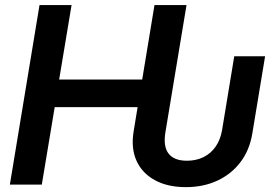

<svg xmlns="http://www.w3.org/2000/svg" viewBox="-20 -748 1109 778"><path d="M733.4 10.3Q658.7 10.3 607.2 -18.1Q555.7 -46.4 533 -96.9Q510.3 -147.5 521.5 -215.8L537.6 -314H201.7L149.4 0H20L140.1 -727.5H270L219.7 -425.8H556.2L606 -727.5H735.8L650.4 -212.9Q640.6 -154.8 663.1 -125.7Q685.5 -96.7 737.3 -96.7Q775.4 -96.7 805.2 -111.6Q835 -126.5 854.2 -154.5Q873.5 -182.6 879.9 -221.2L929.2 -520H1054.2L1002.4 -207Q991.2 -139.2 954.1 -90.6Q917 -42 860.4 -15.9Q803.7 10.3 733.4 10.3Z"/></svg>

Font: Inter 28pt SemiBold
Style: Italic
Weight: 600
Italic angle: -9.3988°
Designer: Rasmus Andersson
Foundry: rsms
Version: Version 4.001;git-66647c0bb